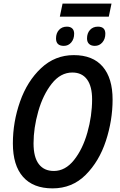

<svg xmlns="http://www.w3.org/2000/svg" viewBox="-20 -1029 662 1059"><path d="M51 -238Q51 -356 90.5 -468.5Q130 -581 206.5 -653Q283 -725 387 -725Q492 -725 546.5 -661.5Q601 -598 601 -480Q601 -365 564 -252Q527 -139 452.5 -64.5Q378 10 270 10Q163 10 107 -53.5Q51 -117 51 -238ZM488 -481Q488 -553 460 -591Q432 -629 379 -629Q314 -629 265.5 -567.5Q217 -506 191 -414.5Q165 -323 165 -238Q165 -162 194 -124Q223 -86 277 -86Q340 -86 388 -146Q436 -206 462 -298Q488 -390 488 -481ZM325 -1009H595L580 -937H310ZM289 -817Q289 -846 305.5 -864Q322 -882 349 -882Q368 -882 378.5 -872Q389 -862 389 -843Q389 -814 373 -795Q357 -776 332 -776Q289 -776 289 -817ZM460 -817Q460 -846 476.5 -864Q493 -882 520 -882Q561 -882 561 -843Q561 -814 544.5 -795Q528 -776 503 -776Q483 -776 471.5 -786.5Q460 -797 460 -817Z"/></svg>

Font: Noto Sans UI NarrowMedium
Style: Italic
Weight: 500
Width: 4
Italic angle: -12°
Designer: Monotype Design Team
Foundry: Monotype Imaging Inc.
Version: Version 1.001